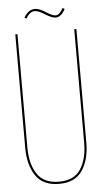

<svg xmlns="http://www.w3.org/2000/svg" viewBox="-56 -845 476 886"><g transform="rotate(-5 181.5 -402.0)"><path d="M268 -802 277 -797Q259 -762 234 -761Q217 -760 186 -779.5Q155 -799 139 -799Q115 -799 98 -768L89 -773Q109 -808 139 -809Q158 -810 189 -790Q220 -770 234 -771Q252 -772 268 -802ZM323 -700V-174Q323 -95 289.5 -45Q256 5 182 5Q107 5 73.5 -45Q40 -95 40 -174V-700H50V-174Q50 -99 81 -52Q112 -5 182 -5Q252 -5 282.5 -52Q313 -99 313 -174V-700Z"/></g></svg>

Font: Bebas Neue Thin
Style: Regular
Weight: 200
Designer: Ryoichi Tsunekawa
Foundry: Ryoichi Tsunekawa
Version: Version 1.003;PS 001.003;hotconv 1.0.70;makeotf.lib2.5.58329